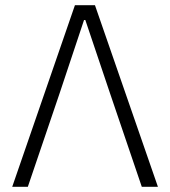

<svg xmlns="http://www.w3.org/2000/svg" viewBox="-20 -718 654 738"><path d="M268 -698H345L587 0H525L403 -359L308 -641H303L209 -359L87 0H27Z"/></svg>

Font: IBM Plex Sans Light
Style: Regular
Weight: 300
Designer: Mike Abbink, Paul van der Laan, Pieter van Rosmalen
Foundry: Bold Monday
Version: Version 3.201